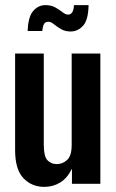

<svg xmlns="http://www.w3.org/2000/svg" viewBox="-20 -718 452 750"><path d="M153 12Q104 12 71.5 -22Q39 -56 39 -132V-509H151V-152Q151 -108 165 -92.5Q179 -77 202 -77Q224 -77 242 -93Q260 -109 260 -152V-509H372V0H261V-59Q243 -22 215 -5Q187 12 153 12ZM256 -595Q234 -595 218 -604.5Q202 -614 190.5 -623.5Q179 -633 169 -633Q156 -633 151.5 -623.5Q147 -614 145 -597H88Q90 -653 110 -675.5Q130 -698 157 -698Q180 -698 196 -689Q212 -680 224 -670.5Q236 -661 246 -661Q267 -661 269 -698H326Q325 -640 304.5 -617.5Q284 -595 256 -595Z"/></svg>

Font: Special Gothic Condensed One
Style: Regular
Weight: 400
Designer: Alistair McCready
Foundry: Monolith
Version: Version 1.010; ttfautohint (v1.8.4.7-5d5b)